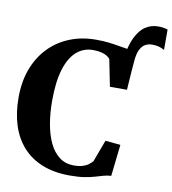

<svg xmlns="http://www.w3.org/2000/svg" viewBox="-95 -966 949 1059"><g transform="rotate(10 379.5 -437.0)"><path d="M595 -509 557 -572.5 546.5 -665Q557 -748.5 580.5 -796Q604 -843.5 635.8 -863.5Q667.5 -883.5 704 -883.5Q723.5 -883.5 736.2 -881.2Q749 -879 759 -875.5V-761.5Q743 -770.5 727 -774.8Q711 -779 690 -779Q668.5 -779 651.2 -769.2Q634 -759.5 622.8 -736.8Q611.5 -714 608 -674ZM367 11Q278.5 11 212.2 -15.8Q146 -42.5 102 -92Q58 -141.5 36.2 -210.5Q14.5 -279.5 14.5 -364.5Q14.5 -454 41.8 -525.8Q69 -597.5 118.2 -648Q167.5 -698.5 234.2 -725.2Q301 -752 380.5 -752Q419.5 -752 450.5 -748.5Q481.5 -745 507.8 -740.2Q534 -735.5 559 -731.8Q584 -728 611 -727L596 -509.5H500.5L470.5 -659.5Q465 -668 452.8 -675.5Q440.5 -683 421 -688Q401.5 -693 374 -693Q321.5 -693 282.2 -658.8Q243 -624.5 221.5 -555Q200 -485.5 200 -379.5Q200 -310 210.5 -249.5Q221 -189 242.8 -143.8Q264.5 -98.5 298.5 -73Q332.5 -47.5 379 -47.5Q408.5 -47.5 428.5 -53.8Q448.5 -60 461.2 -70Q474 -80 482.5 -89.5L528 -212L613 -204L593 -27Q569.5 -25.5 549 -19.5Q528.5 -13.5 504.5 -6.5Q480.5 0.5 447.5 5.8Q414.5 11 367 11Z"/></g></svg>

Font: Merriweather 48pt ExtraBold
Style: Regular
Weight: 800
Version: Version 2.100